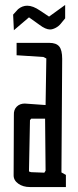

<svg xmlns="http://www.w3.org/2000/svg" viewBox="-20 -755 314 775"><path d="M35 -47 36 -291Q35 -312 47.5 -324.5Q60 -337 80 -337L164 -331L167 -519L155 -525L47 -532V-582H179Q207 -582 219 -567.5Q231 -553 231 -517L228 -59L246 -49V0H101Q73 0 54 -13.5Q35 -27 35 -47ZM164 -66 162 -276H106L101 -270L97 -66Q97 -63 98.5 -62Q100 -61 106 -60L159 -58ZM33 -696 53 -718Q70 -732 90 -732Q113 -732 142 -712L178 -688L243 -735V-681L225 -659Q217 -649 204.5 -642.5Q192 -636 182 -636Q164 -636 139 -655L97 -685L36 -633Z"/></svg>

Font: Bahianita
Style: Regular
Weight: 400
Designer: Pablo Cosgaya & Dani Raskovsky
Foundry: Pablo Cosgaya & Dani Raskovsky
Version: Version 1.008